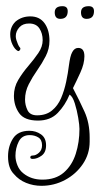

<svg xmlns="http://www.w3.org/2000/svg" viewBox="-20 -420 324 621"><path d="M114 181Q88 181 64.5 171.5Q41 162 25 143Q6 124 6 86Q6 53 22 28Q38 3 75 3Q96 3 112.5 14.5Q129 26 129 50Q129 73 114.5 83.5Q100 94 86 94Q78 94 78 89Q78 83 86 83Q96 83 106 74Q116 65 116 50Q116 32 104 24.5Q92 17 76 17Q51 17 40.5 38Q30 59 30 84Q30 99 36.5 115Q43 131 56 141Q81 161 117 161Q160 161 186.5 138Q213 115 225 77.5Q237 40 237 -3Q237 -15 233 -39Q229 -63 222 -85.5Q215 -108 205 -114Q191 -80 167 -55Q143 -30 103 -30Q59 -30 42 -54Q25 -78 25 -110Q25 -138 39 -161.5Q53 -185 71.5 -206.5Q90 -228 104 -248.5Q118 -269 118 -290Q118 -312 107.5 -328Q97 -344 74 -344Q54 -344 43 -332Q31 -319 31 -303Q31 -297 33 -290.5Q35 -284 38 -277L41 -271L43 -268Q46 -265 46 -263Q46 -259 43 -256.5Q40 -254 38 -255Q28 -260 20.5 -275.5Q13 -291 13 -309Q13 -320 17 -330.5Q21 -341 30 -350Q50 -367 78 -367Q108 -367 124 -345Q140 -323 140 -288Q140 -262 128 -238.5Q116 -215 100.5 -193Q85 -171 73 -147.5Q61 -124 61 -98Q61 -80 69 -63.5Q77 -47 100 -47Q129 -47 148 -62.5Q167 -78 177.5 -102.5Q188 -127 194 -155.5Q200 -184 203 -209Q205 -224 207.5 -234.5Q210 -245 214 -252Q221 -265 233 -265Q253 -265 253 -238Q253 -214 240 -185.5Q227 -157 216 -135Q237 -95 253.5 -58.5Q270 -22 270 25V38Q270 78 248 110.5Q226 143 190.5 162Q155 181 114 181ZM260 -359Q242 -359 242 -380Q242 -400 267 -400Q284 -400 284 -384Q284 -359 260 -359ZM175 -359Q157 -359 157 -380Q157 -400 182 -400Q199 -400 199 -384Q199 -359 175 -359Z"/></svg>

Font: Puppies Play
Style: Regular
Weight: 400
Designer: Robert E. Leuschke
Foundry: Robert E. Leuschke
Version: Version 1.010; ttfautohint (v1.8.3)